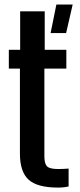

<svg xmlns="http://www.w3.org/2000/svg" viewBox="-20 -820 352 848"><path d="M236.5 8.5Q144.5 8.5 106.2 -26.5Q68 -61.5 68 -141.5V-517H19V-600H69V-770H177.5V-600H273V-517H176V-129.5Q176 -98 187.2 -85.8Q198.5 -73.5 237 -73.5Q250 -73.5 260 -74Q270 -74.5 283 -75.5V3.5Q272.5 6 260.8 7.2Q249 8.5 236.5 8.5ZM203.5 -674 229 -800H301L272 -674Z"/></svg>

Font: Big Shoulders Display Thin
Style: Bold
Weight: 700
Version: Version 2.002